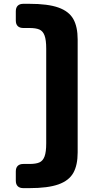

<svg xmlns="http://www.w3.org/2000/svg" viewBox="-20 -829 488 1002"><path d="M62.5 -770Q62.5 -789.1 72.5 -799.1Q82.5 -809.1 101.6 -809.1H133.3Q230.2 -809.1 284.9 -789.6Q339.6 -770.1 362.5 -729.8Q385.3 -689.5 385.3 -622.8V-52.4Q385.3 -33.4 375.2 -23.4Q365.2 -13.4 346.2 -13.4H260.3Q241.2 -13.4 231.2 -23.4Q221.2 -33.4 221.2 -52.4V-574.7Q221.2 -620.7 212.5 -643.8Q203.9 -666.9 185.6 -674.9Q167.2 -682.9 133.4 -682.9H101.6Q82.5 -682.9 72.5 -692.9Q62.5 -702.9 62.5 -722ZM101.6 26.7H133.4Q167.2 26.7 185.5 18.7Q203.9 10.6 212.5 -12.5Q221.2 -35.5 221.2 -81.5V-603.8Q221.2 -622.9 231.2 -632.9Q241.2 -642.9 260.3 -642.9H346.2Q365.2 -642.9 375.2 -632.9Q385.3 -622.9 385.3 -603.8V-33.5Q385.3 33.2 362.5 73.5Q339.6 113.9 284.9 133.3Q230.2 152.8 133.3 152.8H101.6Q82.5 152.8 72.5 142.8Q62.5 132.8 62.5 113.8V65.7Q62.5 46.7 72.5 36.7Q82.5 26.7 101.6 26.7Z"/></svg>

Font: Gyrochrome
Style: Regular
Weight: 400
Designer: David Moles
Foundry: David Moles
Version: Version 1.005;Glyphs 3.2.3 (3260)